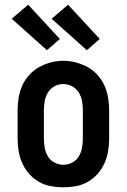

<svg xmlns="http://www.w3.org/2000/svg" viewBox="-20 -790 540 818"><path d="M250 8Q223 8 196 3Q169 -2 145.5 -15.5Q122 -29 104 -49.5Q86 -70 75 -94.5Q64 -119 59.5 -146Q55 -173 55 -200V-320Q55 -347 59.5 -374Q64 -401 75 -425.5Q86 -450 104.5 -470.5Q123 -491 146.5 -504Q170 -517 196.5 -524Q223 -531 250 -531Q277 -531 303.5 -524Q330 -517 353.5 -504Q377 -491 395.5 -470.5Q414 -450 425 -425.5Q436 -401 440.5 -374Q445 -347 445 -320V-200Q445 -173 440.5 -146Q436 -119 425 -94.5Q414 -70 396 -49.5Q378 -29 354.5 -15.5Q331 -2 304 3Q277 8 250 8ZM250 -88Q270 -88 288 -97.5Q306 -107 316 -124Q326 -141 329.5 -160.5Q333 -180 333 -200V-320Q333 -340 329.5 -359.5Q326 -379 315.5 -396Q305 -413 287 -422.5Q269 -432 249 -432Q229 -432 211.5 -422Q194 -412 184 -395.5Q174 -379 170.5 -359.5Q167 -340 167 -320V-200Q167 -180 170.5 -160.5Q174 -141 184 -124Q194 -107 212 -97.5Q230 -88 250 -88ZM350 -576 200 -710 270 -770 405 -624ZM180 -576 30 -710 100 -770 235 -624Z"/></svg>

Font: Iosevka Gothic
Style: Bold
Weight: 700
Monospace: yes
Designer: Belleve Invis
Foundry: Belleve Invis
Version: Version 15.5.1; ttfautohint (v1.8.4)